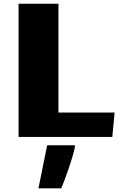

<svg xmlns="http://www.w3.org/2000/svg" viewBox="-20 -731 643 1025"><path d="M79.1 0V-710.9H292V-130.4H591.8L579.6 0ZM185.1 274.4Q189.9 251.5 194.6 228.5Q199.2 205.6 203.9 182.4Q208.5 159.2 213.1 136.2Q217.8 113.3 222.4 90.3Q227.1 67.4 231.9 44.4H380.4V45.4Q380.4 54.2 375.7 73Q371.1 91.8 363.5 116.7Q356 141.6 346.4 169.4Q336.9 197.3 326.7 224.4Q316.4 251.5 307.1 274.4Z"/></svg>

Font: Comme Black
Style: Regular
Weight: 900
Version: Version 1.000;gftools[0.9.27]